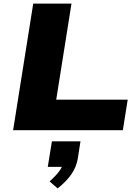

<svg xmlns="http://www.w3.org/2000/svg" viewBox="-20 -725 777 1069"><path d="M53 0 165 -705H378L293 -170H691L664 0ZM301 324 256 285Q293 252 311.5 226Q330 200 334 176L361 204H246L269 62H428L413 159Q405 205 377.5 245Q350 285 301 324Z"/></svg>

Font: Nunito Sans 10pt Expanded Black
Style: Italic
Weight: 900
Width: 7
Italic angle: -9°
Designer: Vernon Adams
Foundry: Vernon Adams
Version: Version 3.101;gftools[0.9.27]